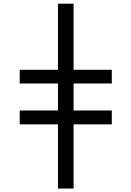

<svg xmlns="http://www.w3.org/2000/svg" viewBox="-20 -831 727 1069"><path d="M89.8 -138.7V-215.8H302.7V-366.2H89.8V-442.4H302.7V-810.5H389.6V-442.4H602.5V-366.2H389.6V-215.8H602.5V-138.7H389.6V218.8H302.7V-138.7Z"/></svg>

Font: Nasu
Style: Regular
Weight: 400
Designer: Ryoko NISHIZUKA (kana &amp; ideographs); Paul D. Hunt (Latin, Greek &amp; Cyrillic); Wenlong ZHANG (bopomofo); Sandoll C
Version: Version 2014.1215